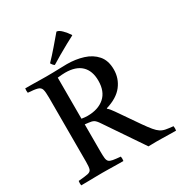

<svg xmlns="http://www.w3.org/2000/svg" viewBox="-207 -1057 1132 1203"><g transform="rotate(-30 359.0 -455.0)"><path d="M266 -316 240 -319V-124Q240 -93 242 -75Q244 -57 252.5 -49Q261 -41 280.5 -37.5Q300 -34 335 -31Q338 -15 335 1Q315 1 287 0.5Q259 0 231 -0.5Q203 -1 184 -1Q166 -1 137 -0.5Q108 0 79 0.5Q50 1 30 1Q27 -14 30 -31Q78 -35 99 -39.5Q120 -44 125 -59.5Q130 -75 130 -111V-577Q130 -618 124.5 -636Q119 -654 98 -660Q77 -666 30 -669Q27 -684 30 -701Q49 -701 79.5 -700.5Q110 -700 139.5 -699.5Q169 -699 183 -699Q201 -699 229.5 -699.5Q258 -700 286.5 -701Q315 -702 331 -702Q394 -702 448.5 -685Q503 -668 536.5 -629.5Q570 -591 570 -526Q570 -462 531.5 -412Q493 -362 410 -337V-334Q425 -322 444 -294L549 -142Q575 -105 592.5 -84Q610 -63 626 -52.5Q642 -42 663 -38Q684 -34 716 -31Q719 -15 716 1Q697 1 669 0.5Q641 0 615 -0.5Q589 -1 573 -1Q557 -1 545 -0.5Q533 0 517 0L332 -273Q315 -299 302 -306.5Q289 -314 266 -316ZM240 -360Q253 -358 263 -357Q273 -356 282 -356Q360 -356 405.5 -396Q451 -436 451 -514Q451 -585 411.5 -623Q372 -661 295 -661Q285 -661 270.5 -660Q256 -659 240 -657ZM451 -844V-841Q429 -830 395.5 -811.5Q362 -793 326.5 -772.5Q291 -752 264 -735Q253 -741 243 -759Q277 -794 313 -836Q349 -878 377 -911Q393 -911 414.5 -889.5Q436 -868 451 -844Z"/></g></svg>

Font: Tiro Tamil
Style: Regular
Weight: 400
Designer: Tamil: Fernando Mello & Fiona Ross. Latin: John Hudson.
Foundry: Tiro Typeworks Ltd.
Version: Version 1.52